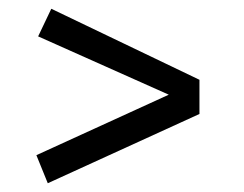

<svg xmlns="http://www.w3.org/2000/svg" viewBox="-20 -508 557 438"><path d="M97 -488 435 -326V-248L89 -90L63 -154L365 -292L67 -425Z"/></svg>

Font: Biancoenero Regular
Style: Regular
Weight: 400
Designer: Riccardo Lorusso, Umberto Mischi
Foundry: Biancoenero Edizioni
Version: Version 0.000